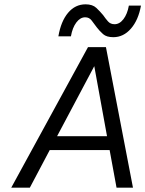

<svg xmlns="http://www.w3.org/2000/svg" viewBox="-20 -868 672 888"><path d="M376 -848Q408 -848 425.5 -831.5Q443 -815 457 -798Q468 -782 479.5 -769Q491 -756 510 -756Q533 -756 551 -779.5Q569 -803 576 -842H632Q620 -775 585.5 -735.5Q551 -696 504 -696Q473 -696 457 -710Q441 -724 428 -741Q415 -758 404 -773Q393 -788 374 -788Q351 -788 333 -764Q315 -740 308 -700H250Q262 -770 295 -809Q328 -848 376 -848ZM595 0H519L487 -174H210L118 0H32L387 -650H470ZM416 -562 244 -238H475Z"/></svg>

Font: Overused Grotesk
Style: Italic
Weight: 400
Italic angle: -10°
Version: Version 0.003